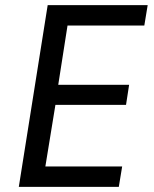

<svg xmlns="http://www.w3.org/2000/svg" viewBox="-20 -725 596 745"><path d="M53 0 165 -705H553L540 -626H242L206 -396H481L469 -318H195L156 -79H454L441 0Z"/></svg>

Font: Nunito Sans 7pt Condensed Medium
Style: Italic
Weight: 500
Width: 3
Italic angle: -9°
Designer: Vernon Adams
Foundry: Vernon Adams
Version: Version 3.101;gftools[0.9.27]